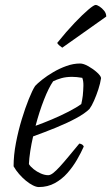

<svg xmlns="http://www.w3.org/2000/svg" viewBox="-20 -757 450 777"><path d="M137 0Q127 0 113 -7Q99 -14 84.5 -26Q70 -38 57 -53Q44 -68 35 -84Q35 -129 44.5 -178.5Q54 -228 68 -274Q82 -320 96.5 -356Q111 -392 122 -409Q131 -419 150.5 -434.5Q170 -450 195.5 -465Q221 -480 249 -490Q277 -500 304 -500Q318 -500 337.5 -489Q357 -478 372.5 -464Q388 -450 389 -441Q386 -420 378 -395.5Q370 -371 360.5 -349.5Q351 -328 342 -316Q324 -298 288 -278.5Q252 -259 206.5 -240.5Q161 -222 114 -205Q107 -175 102.5 -145.5Q98 -116 97 -93Q103 -83 116 -72.5Q129 -62 145 -55Q161 -48 175 -48Q184 -48 195.5 -57Q207 -66 222.5 -83Q238 -100 257.5 -123.5Q277 -147 301 -176Q308 -175 312.5 -172Q317 -169 319 -164Q308 -139 291.5 -110.5Q275 -82 253 -57Q231 -32 202 -16Q173 0 137 0ZM124 -248Q155 -259 190.5 -274Q226 -289 258 -305.5Q290 -322 309 -336Q311 -343 312.5 -353.5Q314 -364 315 -370Q317 -390 317.5 -409.5Q318 -429 313 -442Q302 -444 291 -445Q280 -446 272 -446Q247 -446 228 -440.5Q209 -435 195 -428Q177 -402 158 -353.5Q139 -305 124 -248ZM232 -564Q226 -568 219 -574Q212 -580 212 -584Q249 -630 282 -664.5Q315 -699 337.5 -718Q360 -737 367 -737Q373 -737 383 -730.5Q393 -724 401.5 -713.5Q410 -703 410 -690Z"/></svg>

Font: Texturina 12pt Thin
Style: Italic
Weight: 250
Italic angle: -11°
Designer: Guillermo Torres Carreño
Foundry: Omnibus-Type
Version: Version 1.002